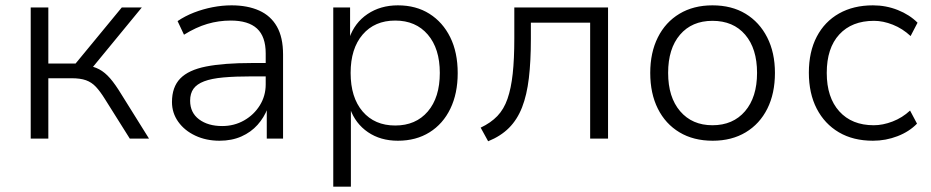

<svg xmlns="http://www.w3.org/2000/svg" viewBox="-20 -519 3485 719"><path d="M95 0V-491H161V-281H263L436 -491H511L317 -255L299 -275Q330 -271 351.5 -259.5Q373 -248 392.5 -225.5Q412 -203 435 -165L538 0H466L373 -148Q355 -177 339 -194Q323 -211 302 -218.5Q281 -226 248 -226H161V0Z M802 8Q752 8 711.5 -11Q671 -30 647.5 -63Q624 -96 624 -137Q624 -193 655 -225Q686 -257 752 -270Q818 -283 923 -283H988V-233H925Q861 -233 816.5 -229Q772 -225 744.5 -214.5Q717 -204 704.5 -186.5Q692 -169 692 -142Q692 -97 725.5 -72Q759 -47 812 -47Q857 -47 894 -68Q931 -89 953 -124.5Q975 -160 975 -203V-319Q975 -382 942.5 -412Q910 -442 844 -442Q799 -442 756.5 -429.5Q714 -417 669 -389L645 -440Q673 -459 706.5 -472Q740 -485 776 -492Q812 -499 847 -499Q907 -499 950.5 -479.5Q994 -460 1017 -419.5Q1040 -379 1040 -315V0H979V-113H982Q969 -79 944.5 -51.5Q920 -24 884 -8Q848 8 802 8Z M1228 180V-491H1291V-376H1288Q1308 -434 1356.5 -466.5Q1405 -499 1470 -499Q1538 -499 1588 -467.5Q1638 -436 1666 -379.5Q1694 -323 1694 -245Q1694 -169 1666.5 -112Q1639 -55 1588.5 -23.5Q1538 8 1470 8Q1405 8 1358 -24Q1311 -56 1291 -112H1294V180ZM1460 -49Q1537 -49 1582 -101.5Q1627 -154 1627 -246Q1627 -337 1582 -389.5Q1537 -442 1460 -442Q1383 -442 1338 -389.5Q1293 -337 1293 -246Q1293 -154 1338 -101.5Q1383 -49 1460 -49Z M1808 10 1780 -41Q1818 -59 1842.5 -84.5Q1867 -110 1880.5 -149Q1894 -188 1900 -243Q1906 -298 1906 -375V-491H2257V0H2190V-434H1968V-373Q1968 -290 1960.5 -226.5Q1953 -163 1935 -117Q1917 -71 1886 -40Q1855 -9 1808 10Z M2649 8Q2577 8 2524.5 -23.5Q2472 -55 2443.5 -112Q2415 -169 2415 -246Q2415 -322 2443.5 -379Q2472 -436 2524.5 -467.5Q2577 -499 2648 -499Q2720 -499 2772 -467.5Q2824 -436 2853 -379Q2882 -322 2882 -246Q2882 -169 2853.5 -112Q2825 -55 2772.5 -23.5Q2720 8 2649 8ZM2648 -50Q2725 -50 2770 -102.5Q2815 -155 2815 -246Q2815 -337 2770.5 -389Q2726 -441 2648 -441Q2571 -441 2526.5 -389Q2482 -337 2482 -246Q2482 -155 2527 -102.5Q2572 -50 2648 -50Z M3249 8Q3175 8 3121.5 -23.5Q3068 -55 3038.5 -112Q3009 -169 3009 -247Q3009 -325 3038.5 -381.5Q3068 -438 3122 -468.5Q3176 -499 3249 -499Q3298 -499 3342 -481.5Q3386 -464 3416 -434L3390 -384Q3360 -412 3323.5 -426.5Q3287 -441 3253 -441Q3170 -441 3123 -390Q3076 -339 3076 -246Q3076 -154 3123 -102Q3170 -50 3252 -50Q3286 -50 3322.5 -64Q3359 -78 3388 -105L3414 -56Q3385 -26 3341 -9Q3297 8 3249 8Z"/></svg>

Font: Nunito Sans 9pt Light
Style: Regular
Weight: 300
Version: Version 3.101;gftools[0.9.27]